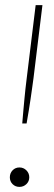

<svg xmlns="http://www.w3.org/2000/svg" viewBox="-20 -723 210 751"><path d="M146 -703 111 -417Q108 -394.5 105.2 -375Q102.5 -355.5 99.5 -335.2Q96.5 -315 92.8 -292Q89 -269 84 -240H67Q69.5 -269 71.5 -292Q73.5 -315 75.5 -335.2Q77.5 -355.5 79.5 -375Q81.5 -394.5 84.5 -417L119.5 -703ZM18.5 -29.5Q18.5 -45.5 29.2 -56.8Q40 -68 56 -68Q72 -68 83.2 -56.8Q94.5 -45.5 94.5 -29.5Q94.5 -13.5 83.2 -2.8Q72 8 56 8Q40 8 29.2 -2.8Q18.5 -13.5 18.5 -29.5Z"/></svg>

Font: Lato ExtraLight
Style: Italic
Weight: 275
Italic angle: -7°
Designer: Lukasz Dziedzic with Adam Twardoch and Botio Nikoltchev
Foundry: tyPoland Lukasz Dziedzic
Version: Version 2.015; 2015-08-06; http://www.latofonts.com/